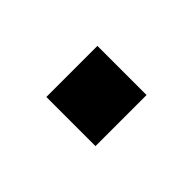

<svg xmlns="http://www.w3.org/2000/svg" viewBox="-35 -143 210 210"><g transform="rotate(-45 70.5 -38.0)"><path d="M31 0V-76H110V0Z"/></g></svg>

Font: Rokkitt SemiBold
Style: Regular
Weight: 400
Version: Version 3.103